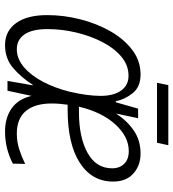

<svg xmlns="http://www.w3.org/2000/svg" viewBox="18 -714 705 782"><g transform="rotate(90 371.0 -322.5)"><path d="M163 10Q106 10 73.5 -35Q41 -80 41 -162Q41 -229 58 -296Q75 -363 106.5 -418.5Q138 -474 182.5 -508Q227 -542 283 -542Q333 -542 358.5 -510.5Q384 -479 392 -441H396L422 -532H461L442 -442Q470 -486 510.5 -514Q551 -542 605 -542Q653 -542 686 -513Q719 -484 719 -430Q719 -344 642.5 -294.5Q566 -245 426 -245H406Q404 -231 402.5 -214Q401 -197 401 -180Q401 -112 431.5 -75Q462 -38 524 -38Q557 -38 588 -48Q619 -58 647 -72L646 -22Q618 -7 585 1.5Q552 10 515 10Q460 10 421.5 -16.5Q383 -43 370 -98L349 0H309L327 -103H325Q295 -56 256.5 -23Q218 10 163 10ZM434 -291Q539 -291 602 -326Q665 -361 665 -426Q665 -457 646.5 -475.5Q628 -494 595 -494Q536 -494 486 -439Q436 -384 414 -291ZM180 -38Q219 -38 253 -67Q287 -96 312.5 -144.5Q338 -193 353 -253Q370 -326 370 -379Q370 -432 348.5 -462.5Q327 -493 288 -493Q245 -493 210 -463.5Q175 -434 150 -385Q125 -336 111.5 -278Q98 -220 98 -163Q98 -101 119.5 -69.5Q141 -38 180 -38ZM317 -609 326 -655H571L561 -609Z"/></g></svg>

Font: Noto Sans SemiCondensed Light
Style: Italic
Weight: 300
Width: 4
Italic angle: -12°
Designer: Monotype Design Team
Foundry: Monotype Imaging Inc.
Version: Version 2.013; ttfautohint (v1.8.4.7-5d5b)